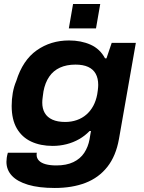

<svg xmlns="http://www.w3.org/2000/svg" viewBox="-20 -740 716 954"><path d="M252 194Q173 194 119.5 178Q66 162 39 133Q12 104 12 64Q12 55 13.5 44Q15 33 19 19H163Q162 23 162 25Q162 27 162 30Q162 46 173.5 58Q185 70 207 76Q229 82 260 82Q310 82 344.5 65.5Q379 49 398.5 19.5Q418 -10 425 -48Q427 -59 428.5 -69.5Q430 -80 432 -89H425Q402 -65 373 -48.5Q344 -32 310.5 -23.5Q277 -15 242 -15Q181 -15 135 -36.5Q89 -58 63.5 -102Q38 -146 38 -214Q38 -247 43.5 -278.5Q49 -310 61 -338Q93 -441 162.5 -490Q232 -539 323 -539Q383 -539 430 -518Q477 -497 502 -450H509L535 -527H655L571 -49Q556 35 513.5 89Q471 143 405 168.5Q339 194 252 194ZM304 -134Q335 -134 362 -143.5Q389 -153 409.5 -171Q430 -189 443.5 -214Q457 -239 463 -271Q465 -283 466 -291.5Q467 -300 467.5 -306.5Q468 -313 468 -318Q468 -351 455.5 -373.5Q443 -396 418 -407.5Q393 -419 355 -419Q311 -419 278 -404Q245 -389 224.5 -359Q204 -329 196 -286Q194 -270 192.5 -260Q191 -250 190.5 -243Q190 -236 190 -230Q190 -200 202.5 -178.5Q215 -157 240.5 -145.5Q266 -134 304 -134ZM322 -599 343 -720H478L457 -599Z"/></svg>

Font: Archivo SemiExpanded
Style: Bold Italic
Weight: 700
Width: 6
Italic angle: -10°
Designer: Hector Gatti
Foundry: Omnibus-Type
Version: Version 2.001